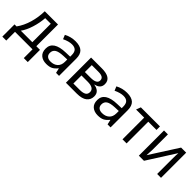

<svg xmlns="http://www.w3.org/2000/svg" viewBox="193 -1625 2891 2891"><g transform="rotate(45 1639.0 -179.5)"><path d="M473 -536V-74H551V186H466V0H93V186H9V-74H52Q119 -167 154 -287.5Q189 -408 191 -536ZM388 -467H269Q262 -362 228 -253Q194 -144 143 -74H388Z M839 -545Q937 -545 984 -501.5Q1031 -458 1031 -365V0H967L950 -76H946Q909 -30 870 -10Q831 10 766 10Q690 10 643.5 -30Q597 -70 597 -149Q597 -313 854 -320L945 -323V-355Q945 -419 917 -446.5Q889 -474 834 -474Q769 -474 683 -433L656 -499Q742 -545 839 -545ZM944 -262 865 -259Q768 -255 728 -228Q688 -201 688 -148Q688 -105 714.5 -83Q741 -61 786 -61Q857 -61 900.5 -100Q944 -139 944 -214Z M1608 -401Q1608 -307 1501 -285V-281Q1556 -274 1590.5 -243.5Q1625 -213 1625 -157Q1625 -85 1572 -42.5Q1519 0 1408 0H1177V-536H1407Q1608 -536 1608 -401ZM1519 -390Q1519 -428 1491 -445.5Q1463 -463 1402 -463H1265V-316H1386Q1519 -316 1519 -390ZM1534 -157Q1534 -243 1396 -243H1265V-71H1398Q1466 -71 1500 -91Q1534 -111 1534 -157Z M1936 -545Q2034 -545 2081 -501.5Q2128 -458 2128 -365V0H2064L2047 -76H2043Q2006 -30 1967 -10Q1928 10 1863 10Q1787 10 1740.5 -30Q1694 -70 1694 -149Q1694 -313 1951 -320L2042 -323V-355Q2042 -419 2014 -446.5Q1986 -474 1931 -474Q1866 -474 1780 -433L1753 -499Q1839 -545 1936 -545ZM2041 -262 1962 -259Q1865 -255 1825 -228Q1785 -201 1785 -148Q1785 -105 1811.5 -83Q1838 -61 1883 -61Q1954 -61 1997.5 -100Q2041 -139 2041 -214Z M2644 -462H2469V0H2382V-462H2209L2237 -536H2644Z M2813 -536V-209Q2813 -168 2807 -87L3094 -536H3202V0H3120V-316Q3120 -396 3124 -448L2839 0H2730V-536Z"/></g></svg>

Font: Advent Sans Logo
Style: Regular
Weight: 400
Designer: Types & Symbols
Foundry: Types & Symbols
Version: Version 1.002